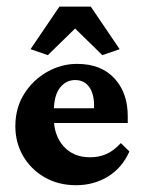

<svg xmlns="http://www.w3.org/2000/svg" viewBox="-20 -542 422 568"><path d="M205.1 5.9Q152.3 5.9 111.8 -17.6Q71.3 -41 48.3 -80.6Q25.4 -120.1 25.4 -168.5Q25.4 -222.7 51.5 -264.2Q77.6 -305.7 119.4 -329.3Q161.1 -353 208 -353Q278.8 -353 318.4 -310.3Q357.9 -267.6 357.9 -198.7V-178.2H128.9V-221.7H272.5L258.3 -199.7V-230Q258.3 -264.6 243.7 -284.9Q229 -305.2 202.1 -305.2Q175.3 -305.2 157.2 -282.2Q139.2 -259.3 139.2 -211.4V-193.4Q139.2 -141.6 168.2 -109.1Q197.3 -76.7 246.6 -76.7Q272.9 -76.7 294.9 -86.4Q316.9 -96.2 337.4 -118.7L362.8 -93.8Q340.8 -44.9 299.1 -19.5Q257.3 5.9 205.1 5.9ZM334 -396.5 282.7 -378.9 175.3 -483.9H229L121.6 -378.9L70.3 -396.5L155.8 -522.5H248.5Z"/></svg>

Font: Lateef ExtraBold
Style: Regular
Weight: 800
Designer: SIL International
Foundry: SIL International
Version: Version 4.200